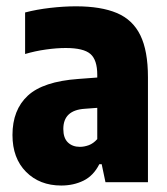

<svg xmlns="http://www.w3.org/2000/svg" viewBox="-20 -577 530 608"><path d="M174 10.5Q105.5 10.5 62.5 -32.8Q19.5 -76 19.5 -149.5Q19.5 -229 68 -274Q116.5 -319 228 -327L288 -331.5V-340Q288 -387.5 266.2 -406.2Q244.5 -425 188 -425Q159.5 -425 125.5 -420.2Q91.5 -415.5 59.5 -406V-537.5Q95.5 -547 138.8 -552Q182 -557 220.5 -557Q299.5 -557 350 -535.8Q400.5 -514.5 424.5 -465.2Q448.5 -416 448.5 -332.5V0H314L302 -57H294.5Q276 -20.5 244.5 -5Q213 10.5 174 10.5ZM180.5 -168.5Q180.5 -140 195 -126Q209.5 -112 233 -112Q246.5 -112 261 -117.2Q275.5 -122.5 288 -136.5V-235.5L248 -232.5Q180.5 -228 180.5 -168.5Z"/></svg>

Font: Encode Sans Condensed ExtraBold
Style: Regular
Weight: 800
Width: 3
Designer: Multiple Designers
Foundry: Impallari Type
Version: Version 3.000; ttfautohint (v1.8.3) -l 8 -r 50 -G 200 -x 14 